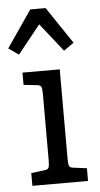

<svg xmlns="http://www.w3.org/2000/svg" viewBox="-64 -777 423 811"><g transform="rotate(-5 147.0 -371.5)"><path d="M40 -480V-428L95 -422Q110 -421 114 -413.5Q118 -406 118 -384V-98Q118 -77 114 -69.5Q110 -62 95 -61L40 -54V0H276V-54L221 -61Q206 -62 202 -69.5Q198 -77 198 -98V-480ZM223 -557 128 -677 32 -557 -11 -587 96 -743H161L266 -587Z"/></g></svg>

Font: Enriqueta
Style: Regular
Weight: 400
Designer: Viviana Monsalve, Gustavo Ibarra
Foundry: 72Puntos
Version: Version 2.000